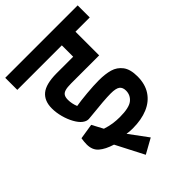

<svg xmlns="http://www.w3.org/2000/svg" viewBox="-243 -728 1005 1005"><g transform="rotate(-45 259.0 -225.5)"><path d="M141.1 -314.9Q141.1 -286.6 152.8 -257.8Q183.6 -263.2 236.6 -268.1Q289.6 -272.9 328.1 -272.9Q375 -272.9 408.9 -263.2Q442.9 -253.4 464.4 -225.1Q485.8 -196.8 485.8 -144Q485.8 -87.4 460.2 -48.1Q434.6 -8.8 387.2 11.2Q339.8 31.2 275.4 31.2Q252.4 31.2 232.4 27.8L308.6 130.9L226.1 176.8L146 21.5Q98.1 6.8 71.8 -15.9Q45.4 -38.6 45.4 -80.1Q45.4 -99.1 49.3 -122.6L134.8 -136.2L167.5 -74.7Q196.3 -65.4 220.5 -62Q244.6 -58.6 269.5 -58.6Q338.9 -58.6 364.7 -79.6Q390.6 -100.6 390.6 -134.3Q390.6 -157.7 376.2 -168.9Q361.8 -180.2 322.8 -180.2Q278.8 -180.2 164.6 -168L147 -166.5Q138.7 -166.5 131.1 -169.2Q123.5 -171.9 114.3 -178.7Q97.2 -191.9 82.3 -218.8Q67.4 -245.6 58.6 -278.6Q49.8 -311.5 49.8 -342.8Q49.8 -397.9 83.7 -426.3Q117.7 -454.6 196.3 -455.1H320.3V-539.1H-9.3V-628.4H526.9V-539.1H421.4V-363.8H214.4Q185.1 -363.8 169.4 -359.1Q153.8 -354.5 147.5 -344Q141.1 -333.5 141.1 -314.9Z"/></g></svg>

Font: Varta
Style: Bold
Weight: 700
Designer: Joana Correia, Viktoriya Grabowska, Eben Sorkin
Foundry: Sorkin Type
Version: Version 1.002; ttfautohint (v1.3) -l 8 -r 24 -G 200 -x 12 -H